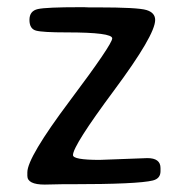

<svg xmlns="http://www.w3.org/2000/svg" viewBox="-20 -510 512 528"><path d="M421.4 -47.9V-39.1Q421.4 -19 400.4 -13.7Q359.4 -3.4 175.3 -3.4H150.9L103 -2.4Q55.2 -2.4 55.2 -26.4V-36.1Q55.2 -77.1 171.9 -232.7Q288.6 -388.2 288.6 -404.5Q288.6 -420.9 163.1 -420.9Q97.2 -420.9 79.1 -425.8Q61 -430.7 61 -455.3Q61 -480 84.2 -485.1Q107.4 -490.2 199.2 -490.2H211.4L223.6 -489.7H248Q358.9 -489.7 382.8 -482.4Q406.7 -475.1 406.7 -455.1Q406.7 -413.6 293.7 -261.5Q180.7 -109.4 180.7 -83.5Q180.7 -70.3 253.9 -70.3L385.3 -75.2Q421.4 -75.2 421.4 -47.9Z"/></svg>

Font: Averia Sans Libre Light
Style: Regular
Weight: 300
Version: Version 1.002